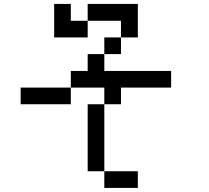

<svg xmlns="http://www.w3.org/2000/svg" viewBox="-20 -796 1040 957"><path d="M417 57.6V-276.4H500V57.6ZM250 -609.4V-776.4H333V-692.4H417V-609.4ZM83 -276.4V-359.4H333V-276.4ZM500 57.6H667V140.6H500ZM500 -276.4V-359.4H333V-442.4H417V-526.4H500V-442.4H833V-359.4H583V-276.4ZM417 -692.4V-776.4H667V-609.4H583V-526.4H500V-609.4H583V-692.4Z"/></svg>

Font: KH Dot kagurazaka 12
Style: Regular
Weight: 400
Designer: Original version for X68000 by Keitarou Hiraki (http://hp.vector.co.jp/authors/VA000874/) / TrueType conversion by Homem
Version: Version 1.00.20150527